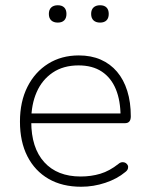

<svg xmlns="http://www.w3.org/2000/svg" viewBox="-20 -703 569 731"><path d="M289 8Q217 8 165 -22Q113 -52 84.5 -107.5Q56 -163 56 -240Q56 -316 84.5 -372.5Q113 -429 163.5 -460.5Q214 -492 280 -492Q327 -492 363.5 -476Q400 -460 425.5 -430Q451 -400 464.5 -357Q478 -314 478 -260Q478 -247 472.5 -240.5Q467 -234 456 -234H83V-271H456L439 -259Q439 -320 421 -363.5Q403 -407 367.5 -430.5Q332 -454 279 -454Q221 -454 180.5 -426.5Q140 -399 119.5 -352Q99 -305 99 -245V-240Q99 -140 148.5 -85.5Q198 -31 287 -31Q327 -31 362 -41.5Q397 -52 431 -79Q438 -85 445.5 -85.5Q453 -86 458.5 -82.5Q464 -79 466.5 -73.5Q469 -68 467 -61Q465 -54 457 -48Q426 -22 381 -7Q336 8 289 8ZM361 -617Q345 -617 336 -625.5Q327 -634 327 -650Q327 -666 336 -674.5Q345 -683 361 -683Q377 -683 385.5 -674.5Q394 -666 394 -650Q394 -634 385.5 -625.5Q377 -617 361 -617ZM200 -617Q184 -617 175 -625.5Q166 -634 166 -650Q166 -666 175 -674.5Q184 -683 200 -683Q216 -683 224.5 -674.5Q233 -666 233 -650Q233 -634 224.5 -625.5Q216 -617 200 -617Z"/></svg>

Font: Nunito ExtraLight
Style: Regular
Weight: 200
Designer: Vernon Adams
Foundry: Vernon Adams
Version: Version 3.602;April 4, 2023;FontCreator 14.0.0.2856 64-bit